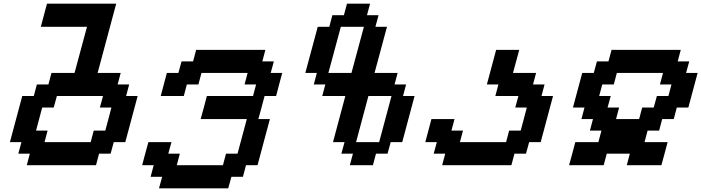

<svg xmlns="http://www.w3.org/2000/svg" viewBox="-20 -895 3799 1040"><path d="M125 0H500L516.6 -62.5H579.1L596.2 -125H658.7Q669.9 -166.5 692.1 -249.8Q714.4 -333 725.6 -375H663.1L679.7 -437.5H617.2L633.8 -500H508.8Q525.4 -562.5 559.1 -687.5Q592.8 -812.5 609.4 -875H234.4Q229 -854 217.8 -812.5Q206.5 -771 201.2 -750H451.2Q439.9 -708.5 417.5 -625Q395 -541.5 383.8 -500H258.8L242.2 -437.5H179.7L163.1 -375H100.6Q89.4 -333 67.1 -250Q44.9 -167 33.7 -125H96.2L79.1 -62.5H141.6ZM471.2 -125H221.2L237.8 -187.5H175.3Q181.2 -208.5 191.9 -250Q202.6 -291.5 208.5 -312.5H271L288.1 -375H538.1L521 -312.5H583.5Q578.1 -291.5 567.1 -249.8Q556.2 -208 550.3 -187.5H487.8Z M841.3 125H1216.3L1233.4 62.5H1295.9L1312.5 0H1375Q1386.2 -42 1408.4 -125.2Q1430.7 -208.5 1441.9 -250H1379.4Q1385.3 -270.5 1396.5 -312.3Q1407.7 -354 1413.1 -375H1475.6Q1481 -395.5 1491.9 -437.3Q1502.9 -479 1508.8 -500H1446.3L1463.4 -562.5H1400.9L1417.5 -625H1042.5L1025.9 -562.5H963.4L946.3 -500H883.8Q878.4 -479 867.2 -437.5Q856 -396 850.6 -375H975.6L992.2 -437.5H1054.7L1071.3 -500H1321.3L1304.7 -437.5H1367.2L1350.6 -375H1100.6Q1095.2 -354 1084 -312.3Q1072.8 -270.5 1066.9 -250H1316.9L1266.6 -62.5H1204.1L1187.5 0H937.5L954.1 -62.5H891.6L908.7 -125H783.7Q777.8 -104 766.6 -62.5Q755.4 -21 750 0H812.5L795.9 62.5H858.4Z M1875 0H2000L2016.6 -62.5H2079.1L2096.2 -125H2158.7Q2169.9 -166.5 2192.1 -249.8Q2214.4 -333 2225.6 -375H2163.1L2179.7 -437.5H2117.2L2133.8 -500H2008.8Q2020 -541.5 2042.5 -625Q2064.9 -708.5 2076.2 -750H2013.7L2030.3 -812.5H1967.8L1984.4 -875H1859.4L1842.8 -812.5H1780.3L1763.7 -750H1701.2Q1689.9 -708.5 1667.5 -625Q1645 -541.5 1633.8 -500H1696.3L1679.7 -437.5H1742.2L1725.6 -375H1850.6Q1839.4 -333 1817.1 -250Q1794.9 -167 1783.7 -125H1846.2L1829.1 -62.5H1891.6ZM2033.7 -125H1908.7Q1919.9 -167 1942.1 -250Q1964.4 -333 1975.6 -375H2100.6Q2089.4 -333 2067.1 -249.8Q2044.9 -166.5 2033.7 -125ZM1883.8 -500H1758.8Q1770 -541.5 1792.5 -625Q1814.9 -708.5 1826.2 -750H1951.2Q1939.9 -708.5 1917.5 -625Q1895 -541.5 1883.8 -500Z M2375 0H2750L2766.6 -62.5H2829.1L2846.2 -125H2908.7Q2919.9 -166.5 2942.1 -249.8Q2964.4 -333 2975.6 -375H2913.1L2929.7 -437.5H2867.2L2883.8 -500H2758.8Q2764.2 -520.5 2775.6 -562.3Q2787.1 -604 2792.5 -625H2667.5L2617.2 -437.5H2679.7L2663.1 -375H2788.1L2771 -312.5H2833.5Q2828.1 -291.5 2817.1 -249.8Q2806.2 -208 2800.3 -187.5H2737.8L2721.2 -125H2471.2L2487.8 -187.5H2425.3L2441.9 -250H2316.9Q2311.5 -229 2300.3 -187.3Q2289.1 -145.5 2283.7 -125H2346.2L2329.1 -62.5H2391.6Z M3375 0H3562.5Q3568.4 -21 3579.6 -62.5Q3590.8 -104 3596.2 -125H3471.2L3487.8 -187.5H3550.3L3566.9 -250H3629.4L3646 -312.5H3708.5L3758.8 -500H3696.3L3713.4 -562.5H3650.9L3667.5 -625H3292.5L3275.9 -562.5H3213.4L3196.3 -500H3133.8L3083.5 -312.5H3146L3129.4 -250H3191.9L3175.3 -187.5H3237.8L3221.2 -125H3096.2Q3090.8 -104 3079.6 -62.5Q3068.4 -21 3062.5 0H3250L3266.6 -62.5H3391.6ZM3441.9 -250H3316.9L3333.5 -312.5H3271L3288.1 -375H3225.6L3242.2 -437.5H3304.7L3321.3 -500H3571.3L3554.7 -437.5H3617.2L3600.6 -375H3538.1L3521 -312.5H3458.5Z"/></svg>

Font: Faithful 32x
Style: Oblique
Weight: 400
Foundry: Faithful Resource Pack
Version: Version 1.0; January 27, 2023